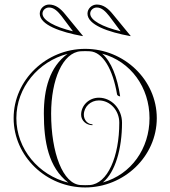

<svg xmlns="http://www.w3.org/2000/svg" viewBox="-20 -820 750 845"><path d="M511 -682.3C430.2 -701.8 377 -730.9 377 -760C377 -775 390.3 -787 406 -787C428 -787 444.7 -769.4 460.7 -749.4ZM344 -661 345 -662 267 -757C247 -782 225 -800 196 -800C174 -800 155 -782 155 -760C155 -711 245 -679 344 -661ZM554 -661 555 -662 477 -757C457 -782 435 -800 406 -800C384 -800 365 -782 365 -760C365 -711 455 -679 554 -661ZM301 -682.3C220.2 -701.8 167 -730.9 167 -760C167 -775 180.3 -787 196 -787C218 -787 234.7 -769.4 250.7 -749.4ZM506.6 -396.1 508.8 -395.9C496.3 -480.2 469.5 -549.8 429.5 -583.8C555.9 -549.6 638 -435 638 -300C638 -166.2 557.6 -52.4 432.6 -17C487.6 -61.9 517 -165.7 517 -280C517 -340.7 471.3 -390 415 -390C371.9 -390 337 -356.4 337 -315C337 -289.6 359.4 -269 387 -269V-273C366 -273 349 -291.8 349 -315C349 -349.8 378.6 -378 415 -378C464.7 -378 505 -334.1 505 -280C505 -130.7 453.8 -11.1 375 -5.6C368.4 -5.2 361.7 -5 355 -5C348.3 -5 341.6 -5.2 335 -5.6C256.7 -9.7 205 -147.7 205 -320C205 -469.3 256.2 -588.9 335 -594.4C341.6 -594.8 348.3 -595 355 -595C361.7 -595 368.4 -594.8 375 -594.4C433 -591.3 476.5 -514.7 495.1 -405C495.8 -400.5 501.1 -397.1 506.6 -396.1ZM40 -300C40 -131.6 183.9 5 355 5C526.1 5 670 -131.6 670 -300C670 -468.4 526.1 -605 355 -605C183.9 -605 40 -468.4 40 -300ZM277.4 -583C198.2 -525.5 173 -427.7 173 -320C173 -196.6 193.4 -82.7 280.5 -16.2C150.6 -48.6 52 -163.8 52 -300C52 -435.1 149 -549.5 277.4 -583Z"/></svg>

Font: SortefaxS01
Style: Medium
Weight: 500
Designer: gluk
Foundry: gluk
Version: Version 0.261